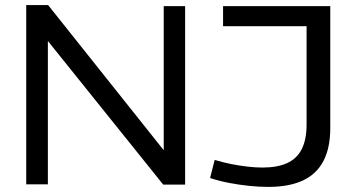

<svg xmlns="http://www.w3.org/2000/svg" viewBox="-20 -724 1386 754"><path d="M83 0V-704H169L623 -134V-700H707V1H621L168 -563V0ZM805 -25 823 -96Q856 -86 889 -79.5Q922 -73 953.5 -69.5Q985 -66 1011 -66Q1068 -66 1106.5 -83Q1145 -100 1164.5 -137.5Q1184 -175 1184 -236V-621H856V-700H1277V-221Q1277 -144 1250.5 -92.5Q1224 -41 1170 -15.5Q1116 10 1033 10Q998 10 959 6Q920 2 880.5 -5.5Q841 -13 805 -25Z"/></svg>

Font: Georama SemiExpanded
Style: Regular
Weight: 400
Width: 6
Designer: Jean-Baptiste Levee
Foundry: Production Type
Version: Version 1.001